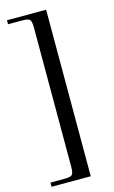

<svg xmlns="http://www.w3.org/2000/svg" viewBox="-137 -753 607 1018"><g transform="rotate(-15 166.5 -244.0)"><path d="M90 -679H13V-701H228V213H13V190H90Q124 190 132.5 180.5Q141 171 141 137V-627Q141 -660 132.5 -669.5Q124 -679 90 -679Z"/></g></svg>

Font: Augsburger Schrift CAT
Style: Regular
Weight: 400
Designer: Peter Wiegel nach Roos&Junge Offenbach
Foundry: CAT-Fonts, Peter Wiegel
Version: Version 1.000